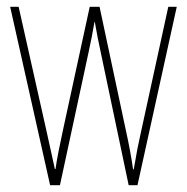

<svg xmlns="http://www.w3.org/2000/svg" viewBox="-20 -547 552 567"><path d="M278 -390 360 0H386L502 -527H477L395 -151C387 -115 385 -105 375 -47H373C368 -82 361 -120 353 -156L274 -527H245L166 -163C158 -126 147 -73 144 -48H142C134 -83 127 -118 118 -157L35 -527H10L128 0H157L241 -390C248 -421 254 -453 259 -482H260C265 -453 271 -422 278 -390Z"/></svg>

Font: Noto Sans Georgian ExtraCondensed Thin
Style: Regular
Weight: 100
Width: 2
Designer: Monotype Design Team, Akaki Razmadze
Foundry: Google LLC
Version: Version 2.005